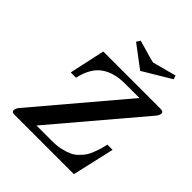

<svg xmlns="http://www.w3.org/2000/svg" viewBox="-238 -1065 1225 1225"><g transform="rotate(45 374.5 -452.0)"><path d="M66.9 -16.1Q66.9 -34.2 82 -51.8L579.1 -639.2H449.2Q349.1 -639.2 287.1 -594.5Q225.1 -549.8 201.2 -444.8H153.8L206.1 -686H720.2Q749 -686 749 -670.9Q749 -653.8 735.8 -637.2L238.8 -50.8H378.9Q421.9 -50.8 457.5 -58.8Q493.2 -66.9 517.6 -77.9Q542 -88.9 562.5 -109.4Q583 -129.9 594.5 -146.5Q606 -163.1 616.9 -191.2Q627.9 -219.2 633.1 -236.6Q638.2 -253.9 645 -284.2H691.9L627 0H96.2Q85 0 80.6 -0.5Q76.2 -1 71.5 -4.6Q66.9 -8.3 66.9 -16.1ZM310.1 -877.9 326.2 -903.8Q475.1 -860.8 479 -860.8Q481 -860.8 508.5 -868.4Q536.1 -876 578.1 -887Q620.1 -897.9 641.1 -903.8L648.9 -877.9L460 -765.1Z"/></g></svg>

Font: CMU Serif Extra
Style: BoldSlanted
Weight: 700
Italic angle: -9.46001°
Version: Version 0.7.0